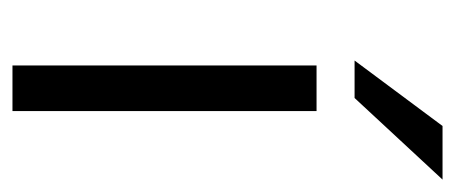

<svg xmlns="http://www.w3.org/2000/svg" viewBox="-231 -499 730 308"><g transform="rotate(90 134.0 -345.0)"><path d="M85 0V-487.8H158.2V0ZM77.1 -548.8 182.1 -689.9H268.1L137.2 -548.8Z"/></g></svg>

Font: Acari Sans Light
Style: Regular
Weight: 300
Designer: Alfredo Marco Pradil and Stefan Peev
Foundry: Hanken Design Co.
Version: Version 1.045;January 11, 2019;FontCreator 11.5.0.2425 64-bi